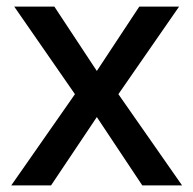

<svg xmlns="http://www.w3.org/2000/svg" viewBox="-20 -559 583 579"><path d="M206 -275 23 -539H144L272 -345L400 -539H520L337 -275L529 0H409L272 -206L134 0H14Z"/></svg>

Font: Noto Sans Thai Medium
Style: Regular
Weight: 500
Designer: Monotype Design Team
Foundry: Monotype Imaging Inc.
Version: Version 2.001